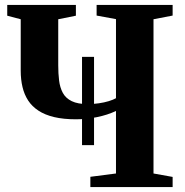

<svg xmlns="http://www.w3.org/2000/svg" viewBox="-20 -763 754 783"><path d="M314.5 -171V-531H363.5V-171ZM453 -310.5Q418.5 -294 374.8 -285.2Q331 -276.5 290 -276.5Q239 -276.5 201 -285.5Q163 -294.5 136.8 -311.8Q110.5 -329 94.8 -353.2Q79 -377.5 71.8 -408Q64.5 -438.5 64.5 -474.5V-684.5L9.5 -699V-743H289.5V-699L217.5 -684.5V-496.5Q217.5 -463 221 -434.5Q224.5 -406 236.2 -384.2Q248 -362.5 272.5 -350.5Q297 -338.5 338 -338.5Q361.5 -338.5 383.5 -341.8Q405.5 -345 423.5 -350.5Q441.5 -356 453 -362.5V-685L374 -699.5V-743H684V-699.5L606 -684.5V-55.5L684 -41.5V0H348.5V-42L453 -55.5Z"/></svg>

Font: Merriweather 72pt
Style: Bold
Weight: 700
Version: Version 2.100